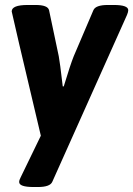

<svg xmlns="http://www.w3.org/2000/svg" viewBox="-20 -545 535 771"><path d="M437 -525Q495 -525 495 -504Q495 -497 490 -485L190 185Q181 206 132 206H115Q57 206 57 186Q57 178 63 167L144 0Q27 -494 27 -499Q27 -525 91 -525H123Q172 -525 177 -504L216 -319Q220 -300 232 -198H236Q263 -287 276 -319L355 -504Q364 -525 413 -525Z"/></svg>

Font: Asap
Style: Bold Italic
Weight: 700
Italic angle: -6°
Designer: Pablo Cosgaya
Foundry: Pablo Cosgaya
Version: Version 1.007;PS 001.007;hotconv 1.0.70;makeotf.lib2.5.58329